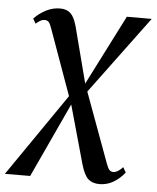

<svg xmlns="http://www.w3.org/2000/svg" viewBox="-109 -581 715 877"><g transform="rotate(5 249.0 -142.0)"><path d="M379.5 250Q347.5 250 328 232.8Q308.5 215.5 294 164L217 -111L208.5 -132L98 -439.5Q91 -460.5 84 -467.8Q77 -475 66 -475Q55 -475 44.8 -469Q34.5 -463 25.5 -454.5L12.5 -477Q36.5 -502 67.2 -517.8Q98 -533.5 131.5 -533.5Q162 -533.5 179.8 -516.5Q197.5 -499.5 209 -456.5L278 -190.5L285 -174L406.5 156.5Q414 176.5 421 183Q428 189.5 438 189.5Q447.5 189.5 458.2 183.2Q469 177 481.5 163.5L495 187Q472 216 442.8 233Q413.5 250 379.5 250ZM-54.5 241 215 -150.5 266.5 -185 438 -522.5H552L279.5 -155L226.5 -115.5L61.5 240.5Z"/></g></svg>

Font: Merriweather 96pt Medium
Style: Italic
Weight: 500
Italic angle: -7.8°
Version: Version 2.101